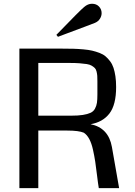

<svg xmlns="http://www.w3.org/2000/svg" viewBox="-20 -981 703 1001"><path d="M81.1 0ZM585.4 -527.3Q585.4 -434.1 550.3 -388.9Q515.1 -343.8 452.1 -333.5Q545.9 -314.5 563.5 -214.4L601.1 0H495.1Q491.2 -22.5 486.1 -65.2Q481 -107.9 476.6 -137.5Q472.2 -167 464.8 -200.2Q457.5 -233.4 445.6 -255.9Q433.6 -278.3 417 -289.1Q390.6 -300.3 330.6 -300.3H179.7V0H81.1V-727.5H303.2Q338.4 -727.5 363 -726.8Q387.7 -726.1 415 -723.6Q442.4 -721.2 460.9 -716.8Q479.5 -712.4 498.8 -705.1Q518.1 -697.8 530.5 -687Q543 -676.3 554.2 -661.4Q565.4 -646.5 571.8 -627.2Q578.1 -607.9 581.8 -583Q585.4 -558.1 585.4 -527.3ZM487.8 -488.8V-556.6Q487.8 -575.2 487.1 -585.7Q486.3 -596.2 483.4 -608.2Q480.5 -620.1 474.4 -626.2Q468.3 -632.3 458.3 -638.4Q448.2 -644.5 432.4 -647Q416.5 -649.4 395.3 -651.1Q374 -652.8 344.2 -652.8H179.7V-377.9H350.1Q387.7 -377.9 412.1 -381.8Q436.5 -385.7 451.9 -392.8Q467.3 -399.9 475.1 -414.3Q482.9 -428.7 485.4 -445.1Q487.8 -461.4 487.8 -488.8ZM418.5 -944.3Q438 -961.4 459.5 -961.4Q482.4 -961.4 496.1 -947Q509.8 -932.6 509.8 -912.6Q509.8 -897.5 501 -883.3Q492.2 -869.1 475.1 -861.8Q469.7 -859.4 421.4 -841.3Q373 -823.2 327.6 -806.2L282.2 -789.1L273.9 -799.3Q399.4 -929.2 418.5 -944.3Z"/></svg>

Font: Coda
Style: Regular
Weight: 400
Designer: vernon adams
Foundry: vernon adams
Version: Version 2.000; ttfautohint (v0.8) -r 50 -G 200 -x